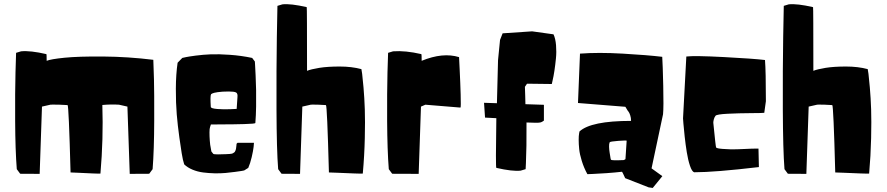

<svg xmlns="http://www.w3.org/2000/svg" viewBox="-20 -844 4331 938"><path d="M725.6 -17.6 709 4.9 613.8 5.4Q606.9 -177.7 602.5 -323.2L561.5 -332.5Q522.5 -335 480 -331.1Q485.4 -165.5 470.7 3.9Q470.7 4.9 434.1 3.4Q397.5 2 361.3 0L324.7 -1.5Q315.9 -330.1 310.1 -330.6Q292 -332 271 -332.5Q250 -333 238.3 -333L226.1 -332.5L185.1 -323.2L173.8 5.4L78.6 4.9L62 -17.6Q54.7 -110.8 54 -252.9Q53.2 -395 55.7 -490.2L58.6 -585.9L83 -593.3Q128.4 -597.7 206.5 -579.6Q208 -579.6 208 -546.9Q228 -555.2 295.4 -562Q362.8 -568.8 484.4 -567.9Q606 -566.9 729 -551.8Q730.5 -515.6 732.2 -455.8Q733.9 -396 733.4 -253.4Q732.9 -110.8 725.6 -17.6Z M1140.6 -146.5H1220.7Q1221.2 -145.5 1219 -126.2Q1216.8 -106.9 1209.7 -76.4Q1202.6 -45.9 1192.9 -23.9Q1191.4 -22.9 1189.5 -21.7Q1187.5 -20.5 1182.9 -17.6Q1178.2 -14.6 1175.3 -12.7Q1172.4 -10.7 1172.4 -11.2L1160.2 -8.8Q1148.4 -6.8 1127.9 -4.2Q1107.4 -1.5 1082 1Q1056.6 3.4 1027.8 2.7Q999 2 972.2 -1.5Q945.3 -4.9 920.7 -15.1Q896 -25.4 879.9 -41L873.5 -64.5Q871.1 -75.7 867.7 -95.2Q864.3 -114.7 856.2 -172.6Q848.1 -230.5 843.5 -285.2Q838.9 -339.8 839.1 -410.6Q839.4 -481.4 847.7 -537.6L870.6 -561Q877 -562.5 888.2 -564.9Q899.4 -567.4 935.8 -572.3Q972.2 -577.1 1010 -578.6Q1047.9 -580.1 1103.3 -576.2Q1158.7 -572.3 1211.9 -561L1225.1 -543.5Q1225.6 -536.6 1226.3 -524.2Q1227.1 -511.7 1228.8 -474.9Q1230.5 -438 1231.2 -403.3Q1231.9 -368.7 1231.2 -323.7Q1230.5 -278.8 1227.5 -243.2Q1227.5 -239.3 1173.1 -237.8Q1118.7 -236.3 1064.5 -236.3L1010.3 -235.8L1006.3 -223.6Q1003.4 -216.3 1003.4 -197Q1003.4 -177.7 1004.9 -157.2L1006.8 -137.2L1012.7 -104L1022 -92.3Q1025.4 -89.8 1045.2 -89.8Q1064.9 -89.8 1083 -90.8L1101.6 -91.8Q1106.9 -92.3 1111.3 -93Q1115.7 -93.8 1118.9 -95.9Q1122.1 -98.1 1124.5 -99.6Q1127 -101.1 1128.7 -105.2Q1130.4 -109.4 1131.3 -110.8Q1132.3 -112.3 1133.1 -117.9Q1133.8 -123.5 1134 -125Q1134.3 -126.5 1135 -133.3Q1135.7 -140.1 1135.7 -141.6ZM1009.8 -321.8Q1010.3 -314 1041.7 -311.5Q1073.2 -309.1 1104.5 -310.5L1136.2 -312Q1139.2 -357.9 1140.1 -369.1Q1142.1 -387.7 1133.1 -392.3Q1124 -397 1097.7 -397Q1065.4 -397 1043.9 -393.8Q1022.5 -390.6 1016.6 -387.2L1011.2 -383.8Q1006.3 -376.5 1009.8 -321.8Z M1480 -498Q1499.5 -505.9 1539.8 -512.5Q1580.1 -519 1639.2 -519Q1698.2 -519 1745.6 -506.3Q1747.1 -498 1749.3 -482.9Q1751.5 -467.8 1755.9 -416.7Q1760.3 -365.7 1762.2 -310.3Q1764.2 -254.9 1762.2 -169.2Q1760.3 -83.5 1752.4 3.9Q1752.4 4.9 1710.9 3.4Q1669.4 2 1628.4 0L1586.9 -1.5Q1578.1 -330.1 1572.3 -330.6Q1554.2 -332 1535.6 -332.5Q1517.1 -333 1507.3 -333L1498 -332.5L1457 -323.2L1445.8 5.4L1355.5 4.9L1338.9 -17.6Q1331.5 -110.8 1330.8 -310.3Q1330.1 -509.8 1332.5 -662.6L1335.4 -815.4L1359.9 -822.8Q1400.4 -827.1 1478.5 -809.1Q1480 -809.1 1480 -498Z M2040 -546.9Q2143.1 -589.4 2222.7 -564.9Q2223.1 -558.1 2223.6 -546.1Q2224.1 -534.2 2225.8 -501.7Q2227.5 -469.2 2228.5 -440.9Q2229.5 -412.6 2230.5 -383.1Q2231.4 -353.5 2231.2 -335.9Q2231 -318.4 2229.5 -318.4L2058.1 -332.5L2036.6 -323.2L2025.4 5.4L1896 4.9L1879.4 -17.6Q1872.1 -110.8 1871.3 -252.9Q1870.6 -395 1873 -490.2L1876 -585.9L1900.4 -593.3Q1960.4 -597.7 2038.6 -579.6Q2040 -579.6 2040 -546.9Z M2349.6 -269.5 2344.7 -341.8 2407.7 -339.8 2413.1 -550.3 2422.9 -648.9 2435.5 -681.2 2579.6 -690.9 2684.1 -676.3Q2693.8 -655.8 2696.5 -623Q2699.2 -590.3 2696 -558.6Q2692.9 -526.9 2688.5 -498Q2684.1 -469.2 2679.7 -451.2L2675.8 -433.6L2554.7 -435.1L2544.4 -419.9Q2544.9 -412.6 2545.9 -375Q2546.9 -337.4 2546.9 -335L2637.2 -332V-254.9Q2624.5 -245.1 2614.7 -245.1Q2608.9 -243.2 2552.2 -245.6Q2552.7 -189.5 2551.8 -132.3Q2550.8 -75.2 2549.3 -46.4L2547.9 -17.6L2523.4 -10.3Q2482.9 -5.9 2404.8 -23.9Q2400.9 -24.4 2404.8 -266.6Z M3041.5 -156.7Q3040 -158.7 3000.5 -155.8Q2960.9 -152.8 2958.5 -148.9Q2955.1 -141.6 2955.6 -126.7Q2956.1 -111.8 2958.5 -97.2L2960.9 -82.5Q2962.9 -66.9 2964.8 -63.5Q2966.3 -61.5 2981.9 -61Q2997.6 -60.5 3012.7 -61.5L3027.8 -62L3035.6 -66.4ZM3215.8 16.6 3168.9 74.2 3148.9 71.3 3034.2 26.4Q3033.7 25.4 3033 23.7Q3032.2 22 3030.3 17.8Q3028.3 13.7 3026.6 9.8Q3024.9 5.9 3022.9 2.2Q3021 -1.5 3019.8 -3.4Q3018.6 -5.4 3018.6 -4.9Q2984.4 -1 2942.1 2Q2899.9 4.9 2874.5 5.9L2849.6 6.8Q2832.5 -24.4 2822.3 -57.6Q2812 -90.8 2809.6 -115.5Q2807.1 -140.1 2807.1 -160.4Q2807.1 -180.7 2809.1 -191.4L2811 -201.7Q2867.2 -253.4 3063 -253.4Q3063 -268.6 3058.8 -281Q3054.7 -293.5 3050.3 -298.8L3046.4 -303.7L3035.2 -322.3L2803.7 -340.8L2813.5 -582Q2903.3 -588.9 3022.5 -582Q3141.6 -575.2 3215.3 -566.4Q3217.8 -529.3 3220.2 -425.3Q3222.7 -321.3 3219.2 -285.6L3163.1 -21.5Z M3316.9 -265.6 3333 -567.9Q3372.1 -572.8 3516.8 -565.2Q3661.6 -557.6 3717.3 -550.8Q3721.7 -495.6 3721.7 -349.6Q3721.7 -349.6 3713.9 -293.9Q3714.4 -293 3714.4 -293Q3708 -291.5 3649.2 -291.3Q3590.3 -291 3535.6 -288.3Q3481 -285.6 3475.6 -278.3Q3469.7 -270.5 3467.3 -260.7Q3464.8 -251 3464.8 -245.1L3465.3 -239.3Q3476.1 -129.4 3478.5 -123.5Q3481.9 -118.7 3510.3 -116.5Q3538.6 -114.3 3552.7 -114.3Q3582 -114.3 3617.7 -116.2Q3653.3 -118.2 3685.5 -118.2L3687.5 -27.8Q3471.7 -2.4 3371.1 -2.4Q3360.4 -5.9 3350.8 -34.2Q3341.3 -62.5 3335.2 -100.6Q3329.1 -138.7 3325 -176.3Q3320.8 -213.9 3318.8 -239.7Z M3953.6 -498Q3973.1 -505.9 4013.4 -512.5Q4053.7 -519 4112.8 -519Q4171.9 -519 4219.2 -506.3Q4220.7 -498 4222.9 -482.9Q4225.1 -467.8 4229.5 -416.7Q4233.9 -365.7 4235.8 -310.3Q4237.8 -254.9 4235.8 -169.2Q4233.9 -83.5 4226.1 3.9Q4226.1 4.9 4184.6 3.4Q4143.1 2 4102.1 0L4060.5 -1.5Q4051.8 -330.1 4045.9 -330.6Q4027.8 -332 4009.3 -332.5Q3990.7 -333 3981 -333L3971.7 -332.5L3930.7 -323.2L3919.4 5.4L3829.1 4.9L3812.5 -17.6Q3805.2 -110.8 3804.4 -310.3Q3803.7 -509.8 3806.2 -662.6L3809.1 -815.4L3833.5 -822.8Q3874 -827.1 3952.1 -809.1Q3953.6 -809.1 3953.6 -498Z"/></svg>

Font: Noot
Style: Regular
Weight: 400
Designer: Amos Jerbi
Foundry: Amos Jerbi
Version: Version 1.000;PS 001.001;hotconv 1.0.56